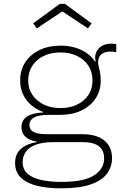

<svg xmlns="http://www.w3.org/2000/svg" viewBox="-20 -780 663 1018"><path d="M303 218.5Q233.5 218.5 178.5 205.5Q123.5 192.5 91.8 163Q60 133.5 60 84.5Q60 35.5 91.8 8.5Q123.5 -18.5 174.5 -26.5V-33.5L262 -26.5Q202 -26 166.5 -11.5Q131 3 115.5 26.8Q100 50.5 100 79Q100 118.5 126.8 141.5Q153.5 164.5 199.8 174.5Q246 184.5 305 184.5Q424 184.5 478 150.2Q532 116 532 59.5Q532 -26.5 418.5 -26.5H214Q156.5 -26.5 125.2 -47Q94 -67.5 94 -106Q94 -142.5 123.2 -162Q152.5 -181.5 208 -183.5V-194.5L300.5 -171H237Q187 -171 161.5 -157.5Q136 -144 136 -117Q136 -92 158.5 -80.2Q181 -68.5 227 -68.5H418Q468 -68.5 503 -53.2Q538 -38 556 -9.8Q574 18.5 574 58.5Q574 104.5 547.2 140.8Q520.5 177 461 197.8Q401.5 218.5 303 218.5ZM300.5 -171Q239 -171 190.8 -193.8Q142.5 -216.5 114.8 -257.5Q87 -298.5 87 -353.5Q87 -409 114.5 -450.5Q142 -492 190 -515Q238 -538 300.5 -538Q366 -538 416.2 -512.5Q466.5 -487 491.5 -441.5Q503 -423 508.5 -401Q514 -379 514 -353.5Q514 -298.5 486.5 -257.5Q459 -216.5 410.8 -193.8Q362.5 -171 300.5 -171ZM300.5 -207Q350 -207 388.5 -225.2Q427 -243.5 448.8 -276.5Q470.5 -309.5 470.5 -353.5Q470.5 -398 448.8 -431.5Q427 -465 388.5 -483.5Q350 -502 300.5 -502Q251 -502 212.2 -483.5Q173.5 -465 151.5 -431.5Q129.5 -398 129.5 -353.5Q129.5 -309.5 152 -276.5Q174.5 -243.5 213 -225.2Q251.5 -207 300.5 -207ZM514 -353.5 495 -412 475 -449.5 487.5 -454.5Q486 -459.5 485.2 -464.8Q484.5 -470 484.5 -475Q484.5 -493.5 494 -510.5Q503.5 -527.5 522.8 -538Q542 -548.5 571.5 -548.5Q578.5 -548.5 584.2 -547.8Q590 -547 596.5 -546V-503.5Q588 -505 581 -505.8Q574 -506.5 566.5 -506.5Q541.5 -506.5 527 -498.2Q512.5 -490 506.2 -477.8Q500 -465.5 500 -453Q500 -439.5 503.5 -426.5Q507 -413.5 510.5 -396.2Q514 -379 514 -353.5ZM324.5 -759.5 465.5 -656 446.5 -629.5 310.5 -719.5 175 -629.5 156 -656 297 -759.5Z"/></svg>

Font: Hepta Slab ExtraLight Light
Style: Regular
Weight: 300
Version: Version 1.100